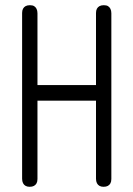

<svg xmlns="http://www.w3.org/2000/svg" viewBox="-20 -707 513 738"><path d="M378 11Q369 11 362.5 7.5Q356 4 352.5 -3Q349 -10 349 -20V-657Q349 -667 352.5 -673.5Q356 -680 362.5 -683.5Q369 -687 379 -687Q389 -687 395 -683.5Q401 -680 404.5 -673Q408 -666 408 -656V-19Q408 -9 404.5 -2.5Q401 4 394.5 7.5Q388 11 378 11ZM94 11Q85 11 78.5 7.5Q72 4 68.5 -3Q65 -10 65 -20V-657Q65 -667 68.5 -673.5Q72 -680 78.5 -683.5Q85 -687 95 -687Q105 -687 111 -683.5Q117 -680 120.5 -673Q124 -666 124 -656V-19Q124 -9 120.5 -2.5Q117 4 110.5 7.5Q104 11 94 11ZM75 -320V-380H365L364 -320Z"/></svg>

Font: Fredoka Condensed Light
Style: Regular
Weight: 300
Width: 3
Designer: Ben Nathan
Foundry: Milena B. Brandão, Ben Nathan
Version: Version 2.001